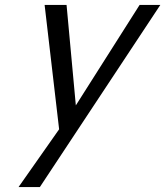

<svg xmlns="http://www.w3.org/2000/svg" viewBox="-20 -490 662 769"><path d="M158.7 -470.2H246.6L283.7 -67.9L539.1 -470.2H622.1L139.6 259.3H54.2L216.8 27.8Z"/></svg>

Font: Cantarell
Style: Italic
Weight: 400
Italic angle: -16°
Designer: Dave Crossland
Version: Version 1.004